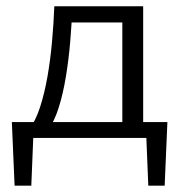

<svg xmlns="http://www.w3.org/2000/svg" viewBox="-20 -434 567 604"><path d="M71.6 -27.3Q91.9 -53.5 105.9 -96.6Q119.9 -139.6 129.3 -192.9Q138.6 -246.2 143.7 -303.1Q148.8 -360.1 150.9 -414.2H207.8Q205.7 -360.1 200.9 -302.9Q196 -245.6 187.2 -192.4Q178.4 -139.1 164.9 -96.3Q151.5 -53.5 132.7 -27.3ZM25.9 150 17.3 -49.9H86.6L78.5 150ZM46.8 0 33.6 -49.9H506.6L477.1 0ZM446.5 150 438.4 -49.9H506.6L498 150ZM364.8 0V-414.2H430.4V0ZM185.3 -363.3V-414.2H394.9V-363.3Z"/></svg>

Font: Ysabeau
Style: Bold
Weight: 700
Designer: Christian Thalmann (Catharsis Fonts)
Version: Version 2.000;gftools[0.9.27.dev2+g8671c4b]